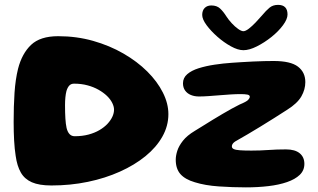

<svg xmlns="http://www.w3.org/2000/svg" viewBox="-20 -766 1338 809"><path d="M196.5 15.5Q145 15.5 114.2 2Q83.5 -11.5 67.8 -39Q52 -66.5 46 -109.5Q41.5 -138 39.5 -174Q37.5 -210 37.5 -252.5Q37.5 -318.5 41.2 -375Q45 -431.5 56 -476Q72.5 -540.5 111 -577Q149.5 -613.5 225 -613.5Q302.5 -613.5 372.2 -593.8Q442 -574 500 -540.5Q558 -507 600.5 -464.8Q643 -422.5 666.2 -376.2Q689.5 -330 689.5 -285Q689.5 -235.5 664.2 -190.5Q639 -145.5 593 -108Q547 -70.5 485.2 -42.8Q423.5 -15 350.2 0.2Q277 15.5 196.5 15.5ZM294.5 -192Q326.5 -192 352.8 -199Q379 -206 399 -217.8Q419 -229.5 432.8 -244.2Q446.5 -259 453.5 -274.2Q460.5 -289.5 460.5 -304Q460.5 -317 453 -332.2Q445.5 -347.5 430.8 -361.8Q416 -376 395.2 -387.8Q374.5 -399.5 348.5 -406.5Q322.5 -413.5 292 -413.5Q279.5 -413.5 272 -405.5Q264.5 -397.5 260 -382.5Q257 -371 255.5 -355.8Q254 -340.5 254 -323Q254 -290.5 255.5 -266.8Q257 -243 260.5 -227Q269 -192 294.5 -192ZM1016 23.5Q960 23.5 902 19.5Q844 15.5 801 2Q760 -10 740.2 -32.5Q720.5 -55 720.5 -93Q720.5 -110 727 -130.5Q733.5 -151 750.8 -173Q768 -195 801.5 -215Q818 -225 837.2 -237Q856.5 -249 877.2 -261.8Q898 -274.5 918 -286.2Q938 -298 956.5 -308.2Q975 -318.5 989.5 -325.5Q1018.5 -337.5 1025.5 -345Q1032.5 -352.5 1032.5 -358.5Q1032.5 -365.5 1022 -367.5Q1011.5 -369.5 994 -369.5Q974 -369.5 950.8 -368Q927.5 -366.5 903.5 -364.5Q879.5 -362.5 857.8 -361Q836 -359.5 818.5 -359.5Q799.5 -359.5 784.2 -365.8Q769 -372 760 -384.5Q751 -397 751 -415Q751 -438 769 -453.5Q787 -469 817.2 -478.5Q847.5 -488 884 -493.5Q920.5 -499 957.5 -501.5Q976 -503 998.8 -504.2Q1021.5 -505.5 1046 -506.8Q1070.5 -508 1093 -508.5Q1115.5 -509 1133 -509Q1204.5 -509 1235.5 -485.2Q1266.5 -461.5 1266.5 -420Q1266.5 -389 1249.8 -359.8Q1233 -330.5 1190 -303.5Q1164.5 -287 1135.2 -268.5Q1106 -250 1077.2 -232.5Q1048.5 -215 1024.5 -200.8Q1000.5 -186.5 985 -178Q968.5 -169.5 962.8 -163Q957 -156.5 957 -149Q957 -141.5 965.2 -137.8Q973.5 -134 991.5 -132.8Q1009.5 -131.5 1039.5 -131.5Q1076.5 -131.5 1111.2 -134Q1146 -136.5 1185 -136.5Q1223 -136.5 1242.8 -120.2Q1262.5 -104 1262.5 -75.5Q1262.5 -48 1243 -29.2Q1223.5 -10.5 1189.5 1.2Q1155.5 13 1111 18.2Q1066.5 23.5 1016 23.5ZM1005.5 -554.5Q982.5 -554.5 953 -570.8Q923.5 -587 896 -611.2Q868.5 -635.5 850.2 -660.2Q832 -685 832 -703Q832 -722 842.5 -732.5Q853 -743 870.5 -743Q893.5 -743 907.2 -730.2Q921 -717.5 934.5 -696Q943.5 -682 956.8 -667.8Q970 -653.5 983.5 -644Q997 -634.5 1005.5 -634.5Q1014.5 -634.5 1028.5 -645.2Q1042.5 -656 1057.2 -671.5Q1072 -687 1084 -701Q1101 -721.5 1115.5 -733.5Q1130 -745.5 1151.5 -745.5Q1191.5 -745.5 1191.5 -705Q1191.5 -685.5 1172.5 -659.8Q1153.5 -634 1123.8 -610.2Q1094 -586.5 1062.2 -570.5Q1030.5 -554.5 1005.5 -554.5Z"/></svg>

Font: Gluten Thin
Style: Bold
Weight: 700
Version: Version 1.300